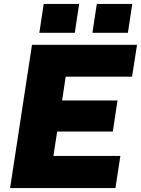

<svg xmlns="http://www.w3.org/2000/svg" viewBox="-20 -949 712 969"><path d="M31 0 141.5 -723H671.5L646.5 -562H311.5L293.5 -442H573L549.5 -285H268.5L249.5 -162H587.5L562.5 0ZM446.5 -783.5 468.5 -929H647.5L625.5 -783.5ZM178.5 -783.5 200.5 -929H379.5L357.5 -783.5Z"/></svg>

Font: Public Sans Thin Black
Style: Italic
Weight: 900
Italic angle: -8°
Version: Version 2.001